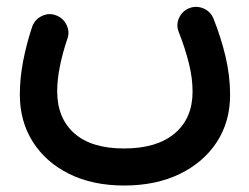

<svg xmlns="http://www.w3.org/2000/svg" viewBox="-20 -290 743 572"><path d="M350.1 262.7Q255.9 262.7 186 228Q116.2 193.4 77.6 132.3Q39.1 71.3 39.1 -8.3Q39.1 -57.6 49.3 -109.9Q59.6 -162.1 76.2 -211.4Q84.5 -232.9 105.5 -242.7Q126.5 -252.4 147.5 -244.1Q168.5 -236.3 178.5 -215.3Q188.5 -194.3 180.2 -172.9Q167 -134.3 158.7 -93.8Q150.4 -53.2 150.4 -18.1Q150.4 62 201.4 107.2Q252.4 152.3 349.6 152.3Q447.3 152.3 500.5 107.4Q553.7 62.5 553.7 -17.1Q553.7 -57.6 542.7 -101.6Q531.7 -145.5 513.2 -192.9Q503.9 -214.4 512.9 -235.4Q522 -256.3 542.5 -265.1Q563.5 -273.9 585 -265.4Q606.4 -256.8 615.7 -235.4Q638.2 -179.2 651.9 -121.6Q665.5 -64 665.5 -7.3Q665.5 72.3 626 133.1Q586.4 193.8 515.4 228.3Q444.3 262.7 350.1 262.7Z"/></svg>

Font: Mikhak-FD SemiBold
Style: Regular
Weight: 600
Designer: Amin Abedi
Version: Version 3.2